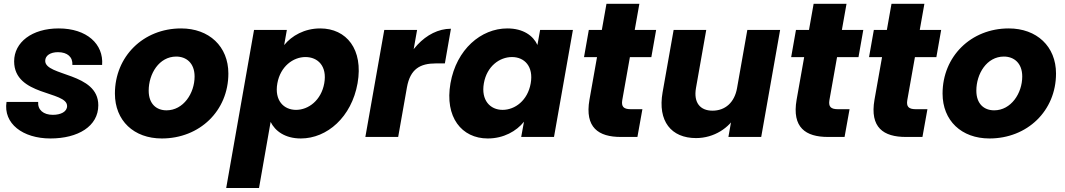

<svg xmlns="http://www.w3.org/2000/svg" viewBox="-20 -714 5550 1001"><path d="M242.9 7.9C386.1 7.9 492.5 -55.2 492.5 -165.2C492.5 -337.3 215.7 -315.4 215.7 -396.7C215.7 -425 243.6 -442 282.1 -442C332.3 -442 359.8 -416 357.4 -375.6H512.4C520.7 -484.2 432.6 -565.8 285.9 -565.8C146.4 -565.8 53.7 -493.4 53.7 -394.3C53.7 -212.1 329.8 -241.2 329.8 -161.2C329.8 -131.1 296.2 -115.3 255.7 -115.3C206.2 -115.3 176 -141.2 178.9 -182.7H14C-3.6 -69.8 98.8 7.9 242.9 7.9Z M823.6 7.9C1020.5 7.9 1170.6 -135.9 1170.6 -330.7C1170.6 -472.3 1069.9 -565.8 924.2 -565.8C726.4 -565.8 579.1 -419 579.1 -226.2C579.1 -85 677.8 7.9 823.6 7.9ZM848.2 -138.8C795.3 -138.8 755.2 -172.5 755.2 -241.2C755.2 -329.8 809.8 -419.1 898.7 -419.1C951 -419.1 994.5 -385.4 994.5 -315.2C994.5 -227.6 936 -138.8 848.2 -138.8Z M1461.5 -479 1475.5 -557.9H1304.4L1159.3 266.2H1330.4L1390.9 -78.4C1414.1 -31.2 1465.8 7.9 1548.4 7.9C1685.4 7.9 1813.1 -103.8 1844.2 -280.1C1875.2 -456.5 1786.5 -565.8 1649.4 -565.8C1567.3 -565.8 1500.8 -527.6 1461.5 -479ZM1670.6 -280.1C1654.8 -191.2 1588.3 -141.2 1523.5 -141.2C1459.1 -141.2 1410.2 -190.3 1425.9 -279.2C1441.6 -367.6 1508.2 -416.6 1572.5 -416.6C1637.4 -416.6 1686.3 -369 1670.6 -280.1Z M2101.6 -258.8C2118.9 -354.7 2170.6 -383.4 2252.5 -383.4H2299.4L2331 -564.2C2199.1 -564.2 2087.8 -433.2 2062.3 -290.5ZM1884.8 0H2055.9L2154.5 -557.9H1983.4Z M2328.6 -280.1C2297.5 -103.8 2386.7 7.9 2522.9 7.9C2605.9 7.9 2672.5 -30.2 2711.8 -79.4L2697.3 0H2868.3L2966.9 -557.9H2795.9L2781.9 -479.5C2760.1 -527.6 2708.4 -565.8 2624.9 -565.8C2487.8 -565.8 2359.7 -456.5 2328.6 -280.1ZM2746.8 -279.2C2731.1 -190.3 2665.1 -141.2 2600.2 -141.2C2535.8 -141.2 2486.9 -191.2 2502.7 -280.1C2518.4 -369 2584.9 -416.6 2649.3 -416.6C2714.2 -416.6 2762.6 -367.6 2746.8 -279.2Z M3053.2 -194.2C3027.9 -48.9 3100.4 0 3216.4 0H3303.2L3329.2 -144.7H3268.2C3230.2 -144.7 3218.8 -159 3224.2 -192.1L3313.4 -694.3H3141.9ZM3375.8 -416.3 3400.8 -557.9H3049.8L3024.8 -416.3Z M4047.2 -557.9H3876.2L3777.6 0H3948.6ZM3662 -557.9H3492L3434.4 -232.3C3408 -82.5 3479.3 5.9 3608.8 5.9C3703.2 5.9 3783.1 -47.8 3819.2 -116.3L3822.7 -255.1C3809.4 -178.9 3760.2 -137 3694.7 -137C3630.2 -137 3595.2 -178.9 3608.5 -255.1Z M4133.2 -194.2C4107.9 -48.9 4180.4 0 4296.4 0H4383.2L4409.2 -144.7H4348.2C4310.2 -144.7 4298.8 -159 4304.2 -192.1L4393.4 -694.3H4221.9ZM4455.8 -416.3 4480.8 -557.9H4129.8L4104.8 -416.3Z M4539.2 -194.2C4513.9 -48.9 4586.4 0 4702.4 0H4789.2L4815.2 -144.7H4754.2C4716.2 -144.7 4704.8 -159 4710.2 -192.1L4799.4 -694.3H4627.9ZM4861.8 -416.3 4886.8 -557.9H4535.8L4510.8 -416.3Z M5138.6 7.9C5335.5 7.9 5485.6 -135.9 5485.6 -330.7C5485.6 -472.3 5384.9 -565.8 5239.2 -565.8C5041.4 -565.8 4894.1 -419 4894.1 -226.2C4894.1 -85 4992.8 7.9 5138.6 7.9ZM5163.2 -138.8C5110.3 -138.8 5070.2 -172.5 5070.2 -241.2C5070.2 -329.8 5124.8 -419.1 5213.7 -419.1C5266 -419.1 5309.5 -385.4 5309.5 -315.2C5309.5 -227.6 5251 -138.8 5163.2 -138.8Z"/></svg>

Font: Poppins Devanagari Thin
Style: Italic
Weight: 100
Italic angle: -10°
Designer: Ninad Kale (Devanagari), Jonny Pinhorn (Latin)
Foundry: Indian Type Foundry
Version: 4.005